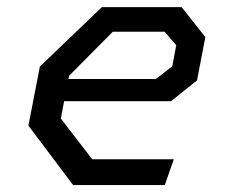

<svg xmlns="http://www.w3.org/2000/svg" viewBox="-20 -534 660 554"><path d="M191 0H455.5L481.5 -74.5H246L155.5 -192L165 -242H473.5L548.5 -302L572.5 -427L504 -513.5H274L95 -342L62 -171.5ZM177.5 -306 179.5 -315.5 305.5 -442.5H455L488.5 -403.5L477 -342.5L429.5 -306Z"/></svg>

Font: Monaspace Krypton
Style: Italic
Weight: 400
Italic angle: -11°
Designer: Riley Cran & the Lettermatic Team
Foundry: Lettermatic
Version: Version 1.101 (Monaspace Krypton)